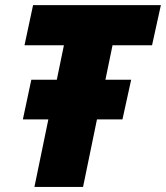

<svg xmlns="http://www.w3.org/2000/svg" viewBox="-20 -734 652 754"><path d="M115.2 0 169.9 -265.1H69.8L103 -420.9H203.1L231 -556.2H76.2L109.9 -713.9H611.8L577.1 -556.2H421.9L394 -420.9H495.1L460.9 -265.1H360.8L306.2 0Z"/></svg>

Font: Open Sans ExtraBold
Style: Italic
Weight: 800
Italic angle: -12°
Designer: Monotype Design Team
Foundry: Monotype Imaging Inc.
Version: Version 3.000; ttfautohint (v1.8.4)